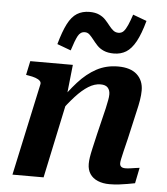

<svg xmlns="http://www.w3.org/2000/svg" viewBox="-55 -849 786 903"><g transform="rotate(5 337.5 -397.0)"><path d="M37 0H184L266 -386L259 -390L275 -539H74L60 -473L71 -471Q91 -468 105 -463Q119 -458 126 -451Q133 -444 131 -435ZM563 -216 593 -348Q600 -377 604 -401.5Q608 -426 608 -447Q608 -494 577.5 -522Q547 -550 488 -550Q432 -550 386.5 -525.5Q341 -501 301 -456.5Q261 -412 222 -354L230 -307Q265 -355 296 -389Q327 -423 356 -441Q385 -459 413 -459Q437 -459 447.5 -447Q458 -435 458 -416Q458 -403 455 -388Q452 -373 447 -349L417 -225Q407 -182 401 -155.5Q395 -129 392.5 -112.5Q390 -96 390 -82Q390 -54 403 -34.5Q416 -15 440 -5Q464 5 495 5Q518 5 539.5 2.5Q561 0 580 -3.5Q599 -7 615 -10L630 -84Q622 -83 611 -81.5Q600 -80 587.5 -78Q575 -76 563 -76Q550 -76 543.5 -81.5Q537 -87 537 -98Q537 -105 540 -119Q543 -133 548.5 -156.5Q554 -180 563 -216ZM462 -609Q434 -609 414.5 -617.5Q395 -626 382.5 -639.5Q370 -653 360 -666Q350 -679 340.5 -688Q331 -697 318 -697Q297 -697 285.5 -675.5Q274 -654 259 -606L194 -630Q211 -691 229.5 -727Q248 -763 273 -778.5Q298 -794 332 -794Q359 -794 377.5 -785.5Q396 -777 408 -764Q420 -751 430 -738Q440 -725 450.5 -716.5Q461 -708 475 -708Q490 -708 499.5 -718Q509 -728 518 -748.5Q527 -769 537 -799L602 -775Q585 -713 565 -676.5Q545 -640 520 -624.5Q495 -609 462 -609Z"/></g></svg>

Font: Roboto Serif 20pt SemiBold
Style: Italic
Weight: 600
Italic angle: -10°
Version: Version 1.007